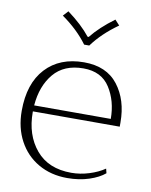

<svg xmlns="http://www.w3.org/2000/svg" viewBox="-82 -778 667 849"><g transform="rotate(10 251.0 -353.5)"><path d="M135 -694 156 -717Q221 -669 259 -621H264Q302 -669 367 -717L388 -694Q317 -644 273 -584H250Q206 -644 135 -694ZM78 -254V-251Q78 -148 133.5 -82Q189 -16 292 -16Q332 -16 372 -28.5Q412 -41 441 -61L446 -41Q420 -19 376 -4.5Q332 10 278 10Q205 10 148.5 -22.5Q92 -55 60.5 -113.5Q29 -172 29 -248Q29 -371 92 -439Q155 -507 264 -507Q365 -507 416.5 -440.5Q468 -374 468 -273V-254ZM79 -281H423Q423 -361 385 -420.5Q347 -480 266 -480Q179 -480 132.5 -424.5Q86 -369 79 -281Z"/></g></svg>

Font: Trirong ExtraLight
Style: Regular
Weight: 275
Designer: Katatrad Team
Foundry: CadsonDemak
Version: Version 1.001